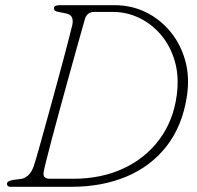

<svg xmlns="http://www.w3.org/2000/svg" viewBox="-20 -720 759 740"><path d="M7 -11.5Q7 -23 31 -26.5L61.5 -30.5Q74.5 -32 87.8 -43.5Q101 -55 109.5 -78Q112 -84.5 120.8 -114.5Q129.5 -144.5 142 -189.5Q154.5 -234.5 169 -287.2Q183.5 -340 198.2 -393.8Q213 -447.5 225.5 -495Q238 -542.5 246.8 -576.5Q255.5 -610.5 258.5 -623Q267 -661.5 235.5 -668L210.5 -673Q196.5 -675.5 192.2 -678.8Q188 -682 188 -688.5Q188 -700 210 -700H422.5Q486.5 -700 541.5 -673.2Q596.5 -646.5 636.2 -598.5Q676 -550.5 693.8 -487Q711.5 -423.5 700.5 -350Q683 -234.5 622 -156.5Q561 -78.5 466.8 -39.2Q372.5 0 255.5 0H20.5Q7 0 7 -11.5ZM261.5 -31Q370.5 -31 455.8 -70.8Q541 -110.5 594.5 -182.8Q648 -255 661 -351.5Q671 -424 654 -483.2Q637 -542.5 600.8 -585.2Q564.5 -628 516.5 -651Q468.5 -674 416.5 -674H342.5Q328.5 -674 319.8 -666.5Q311 -659 308 -649Q305 -638.5 295 -603.2Q285 -568 270.8 -516.8Q256.5 -465.5 240.2 -406.8Q224 -348 208 -289.2Q192 -230.5 178.8 -180.5Q165.5 -130.5 157.2 -96.8Q149 -63 148 -55Q145 -31 172 -31Z"/></svg>

Font: Fraunces 9pt S100 Thin
Style: Italic
Weight: 100
Italic angle: -16°
Version: Version 1.000; ttfautohint (v1.8.3)